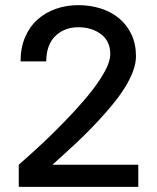

<svg xmlns="http://www.w3.org/2000/svg" viewBox="-20 -727 610 747"><path d="M53 0V-86Q78 -108 114.5 -141Q151 -174 190.5 -213Q230 -252 269 -294Q308 -336 339 -376Q370 -416 389.5 -452.5Q409 -489 409 -517Q409 -567 373 -594Q337 -621 285 -621Q230 -621 195 -586.5Q160 -552 160 -488H60Q60 -541 77.5 -582Q95 -623 125.5 -650.5Q156 -678 197 -692.5Q238 -707 285 -707Q331 -707 372 -694Q413 -681 443.5 -655.5Q474 -630 491.5 -593Q509 -556 509 -508Q509 -480 497.5 -449.5Q486 -419 466.5 -387.5Q447 -356 421 -324Q395 -292 367 -262Q324 -215 278 -172Q232 -129 184 -86H518V0Z"/></svg>

Font: Gen
Style: Regular
Weight: 400
Version: Version 1.000;PS 001.001;hotconv 1.0.56